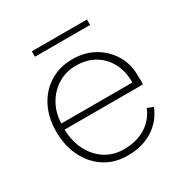

<svg xmlns="http://www.w3.org/2000/svg" viewBox="-150 -756 857 887"><g transform="rotate(-30 278.5 -312.5)"><path d="M138 -632H432V-603H138ZM282 7Q213 7 161 -26.5Q109 -60 79.5 -119Q50 -178 50 -255Q50 -329 79.5 -386Q109 -443 161.5 -475Q214 -507 281 -507Q347 -507 397.5 -478Q448 -449 477.5 -399.5Q507 -350 506 -286Q506 -278 506.5 -266.5Q507 -255 506 -243H88Q90 -179 115 -130.5Q140 -82 183 -54.5Q226 -27 281 -27Q348 -27 396.5 -56.5Q445 -86 467 -140L498 -127Q472 -63 415.5 -28Q359 7 282 7ZM468 -275Q469 -333 446 -377.5Q423 -422 380.5 -447.5Q338 -473 281 -473Q228 -473 185.5 -447.5Q143 -422 117 -377Q91 -332 89 -275Z"/></g></svg>

Font: Albert Sans ExtraLight
Style: Regular
Weight: 250
Designer: Andreas Rasmussen
Foundry: a.Foundry
Version: Version 1.025